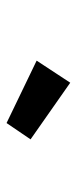

<svg xmlns="http://www.w3.org/2000/svg" viewBox="160 -974 239 600"><g transform="rotate(90 280.0 -674.5)"><path d="M365 -575 170 -669 239 -774 416 -650Z"/></g></svg>

Font: Ubuntu Sans Mono
Style: Bold
Weight: 700
Monospace: yes
Designer: Dalton Maag Ltd
Foundry: Dalton Maag Ltd
Version: Version 1.006